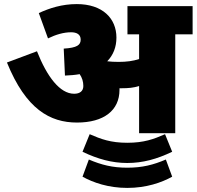

<svg xmlns="http://www.w3.org/2000/svg" viewBox="-20 -652 963 940"><path d="M565 -212C565 -215 565 -218 565 -220C569 -220 574 -220 578 -220C607 -220 634 -222 661 -231V0H838V-484H923V-622H604V-484H661V-363C631 -353 599 -349 561 -349C539 -349 521 -350 505 -352C535 -383 550 -422 550 -468C550 -562 482 -632 356 -632C283 -632 222 -612 170 -588L215 -464C254 -483 292 -494 328 -494C355 -494 375 -484 375 -458C375 -432 358 -418 292 -414L298 -282C324 -283 348 -285 370 -289C382 -272 388 -252 388 -231C388 -206 371 -193 343 -193C273 -193 210 -277 161 -401L14 -346C107 -117 225 -52 357 -52C488 -52 565 -111 565 -212ZM603 146C679 146 748 127 823 91L788 5C733 29 685 47 603 47C522 47 474 29 419 5L384 91C459 127 529 146 603 146ZM603 268C696 268 771 242 823 213L792 129C731 155 677 169 603 169C530 169 476 155 415 129L384 213C436 242 511 268 603 268Z"/></svg>

Font: Noto Sans Black
Style: Italic
Weight: 900
Italic angle: -12°
Designer: Monotype Design Team
Foundry: Monotype Imaging Inc.
Version: Version 2.013